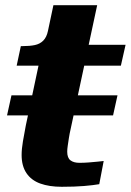

<svg xmlns="http://www.w3.org/2000/svg" viewBox="-20 -712 502 737"><path d="M431 -346 414 -269H7L24 -346ZM217 5Q169 5 134.5 -7.5Q100 -20 81.5 -47.5Q63 -75 63 -117Q63 -140 68 -169.5Q73 -199 79 -230L141 -522L216 -540H462L444 -460H44L60 -535H68Q94 -535 113.5 -539Q133 -543 146 -556Q159 -569 164 -593L185 -692H353L251 -216Q247 -199 244.5 -182.5Q242 -166 240 -152.5Q238 -139 238 -130Q238 -106 250.5 -96.5Q263 -87 285 -87Q303 -87 321.5 -88.5Q340 -90 355 -91.5Q370 -93 378 -94L361 -5Q338 -1 302.5 2Q267 5 217 5Z"/></svg>

Font: Roboto Serif 20pt
Style: Bold Italic
Weight: 700
Italic angle: -10°
Version: Version 1.007